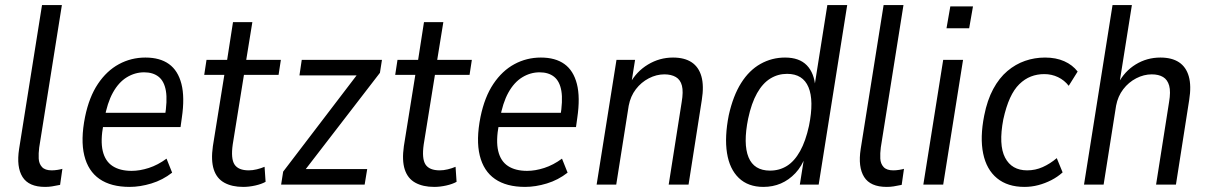

<svg xmlns="http://www.w3.org/2000/svg" viewBox="-20 -725 4745 754"><path d="M157 9Q93 9 68.5 -30Q44 -69 55 -140L145 -705H223L134 -146Q131 -123 132 -102.5Q133 -82 145 -69Q157 -56 183 -56Q194 -56 206.5 -58Q219 -60 225 -62L216 1Q197 5 184 7Q171 9 157 9Z M489 9Q416 9 371 -22Q326 -53 311 -114.5Q296 -176 314 -266Q330 -344 364.5 -395.5Q399 -447 447 -473Q495 -499 551 -499Q608 -499 643.5 -473.5Q679 -448 692.5 -395.5Q706 -343 694 -262L689 -226H369L378 -282H645L627 -264Q638 -330 631.5 -368Q625 -406 603 -423.5Q581 -441 546 -441Q510 -441 478 -421.5Q446 -402 423.5 -361.5Q401 -321 390 -258L386 -236Q374 -172 383.5 -132Q393 -92 422 -73Q451 -54 497 -54Q529 -54 564.5 -65.5Q600 -77 634 -102L656 -47Q619 -18 574.5 -4.5Q530 9 489 9Z M935 9Q891 9 861 -7.5Q831 -24 819.5 -59.5Q808 -95 816 -151L861 -431H782L791 -490H872L895 -638H971L947 -490H1083L1074 -431H938L894 -158Q886 -102 901 -79Q916 -56 957 -56Q972 -56 988.5 -60Q1005 -64 1019 -70L1023 -11Q1007 -2 982.5 3.5Q958 9 935 9Z M1084 0 1092 -51 1398 -452 1394 -429H1156L1165 -490H1480L1472 -439L1163 -38L1168 -61H1422L1412 0Z M1685 9Q1641 9 1611 -7.5Q1581 -24 1569.5 -59.5Q1558 -95 1566 -151L1611 -431H1532L1541 -490H1622L1645 -638H1721L1697 -490H1833L1824 -431H1688L1644 -158Q1636 -102 1651 -79Q1666 -56 1707 -56Q1722 -56 1738.5 -60Q1755 -64 1769 -70L1773 -11Q1757 -2 1732.5 3.5Q1708 9 1685 9Z M2042 9Q1969 9 1924 -22Q1879 -53 1864 -114.5Q1849 -176 1867 -266Q1883 -344 1917.5 -395.5Q1952 -447 2000 -473Q2048 -499 2104 -499Q2161 -499 2196.5 -473.5Q2232 -448 2245.5 -395.5Q2259 -343 2247 -262L2242 -226H1922L1931 -282H2198L2180 -264Q2191 -330 2184.5 -368Q2178 -406 2156 -423.5Q2134 -441 2099 -441Q2063 -441 2031 -421.5Q1999 -402 1976.5 -361.5Q1954 -321 1943 -258L1939 -236Q1927 -172 1936.5 -132Q1946 -92 1975 -73Q2004 -54 2050 -54Q2082 -54 2117.5 -65.5Q2153 -77 2187 -102L2209 -47Q2172 -18 2127.5 -4.5Q2083 9 2042 9Z M2323 0 2401 -490H2474L2459 -396H2453Q2479 -444 2524.5 -471.5Q2570 -499 2623 -499Q2668 -499 2696 -480.5Q2724 -462 2734.5 -425Q2745 -388 2736 -332L2684 0H2606L2657 -324Q2664 -365 2658 -388.5Q2652 -412 2634 -422.5Q2616 -433 2589 -433Q2558 -433 2528 -417.5Q2498 -402 2477 -374.5Q2456 -347 2449 -310L2400 0Z M2978 9Q2918 9 2881.5 -26Q2845 -61 2835 -124Q2825 -187 2842 -273Q2859 -349 2890.5 -399Q2922 -449 2966.5 -474Q3011 -499 3063 -499Q3119 -499 3148.5 -468.5Q3178 -438 3182 -382L3178 -383L3229 -705H3307L3195 0H3121L3139 -113H3144Q3129 -72 3103.5 -45Q3078 -18 3046.5 -4.5Q3015 9 2978 9ZM3004 -55Q3041 -55 3070.5 -73.5Q3100 -92 3122 -131.5Q3144 -171 3157 -231Q3177 -330 3155 -382.5Q3133 -435 3071 -435Q3035 -435 3005 -416.5Q2975 -398 2953 -359Q2931 -320 2918 -259Q2898 -160 2919.5 -107.5Q2941 -55 3004 -55Z M3462 9Q3398 9 3373.5 -30Q3349 -69 3360 -140L3450 -705H3528L3439 -146Q3436 -123 3437 -102.5Q3438 -82 3450 -69Q3462 -56 3488 -56Q3499 -56 3511.5 -58Q3524 -60 3530 -62L3521 1Q3502 5 3489 7Q3476 9 3462 9Z M3697 -614 3712 -700H3801L3786 -614ZM3606 0 3684 -490H3762L3684 0Z M4003 9Q3937 9 3895.5 -25Q3854 -59 3841 -122Q3828 -185 3845 -271Q3857 -332 3880.5 -375.5Q3904 -419 3936 -446Q3968 -473 4005.5 -486Q4043 -499 4084 -499Q4127 -499 4159.5 -484.5Q4192 -470 4212 -444L4177 -388Q4160 -410 4135 -422Q4110 -434 4081 -434Q4053 -434 4028.5 -424.5Q4004 -415 3983 -394.5Q3962 -374 3946.5 -340Q3931 -306 3920 -256Q3901 -156 3927 -106Q3953 -56 4014 -56Q4046 -56 4075 -69Q4104 -82 4130 -104L4153 -48Q4133 -30 4108.5 -17.5Q4084 -5 4057.5 2Q4031 9 4003 9Z M4237 0 4349 -705H4425L4376 -397H4371Q4396 -445 4440 -472Q4484 -499 4537 -499Q4582 -499 4610 -480.5Q4638 -462 4648.5 -425Q4659 -388 4650 -332L4598 0H4520L4571 -324Q4578 -365 4571.5 -388.5Q4565 -412 4547.5 -422.5Q4530 -433 4503 -433Q4472 -433 4442 -417.5Q4412 -402 4391 -374.5Q4370 -347 4363 -310L4314 0Z"/></svg>

Font: Nunito Sans 10pt Condensed
Style: Italic
Weight: 400
Width: 3
Italic angle: -9°
Designer: Vernon Adams
Foundry: Vernon Adams
Version: Version 3.101;gftools[0.9.27]